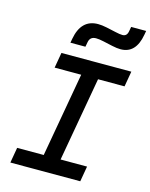

<svg xmlns="http://www.w3.org/2000/svg" viewBox="-137 -1031 875 1118"><g transform="rotate(15 301.0 -472.5)"><path d="M36.6 0 52.7 -92.8H212.9L302.7 -600.6H142.6L158.7 -693.4H580.1L564 -600.6H404.3L314.5 -92.8H474.1L458 0ZM193.8 -764.6 198.2 -789.1Q220.2 -911.1 322.3 -911.1Q344.7 -911.1 374 -905Q403.3 -898.9 430.9 -892.6Q458.5 -886.2 474.6 -886.2Q500.5 -886.2 506.3 -915.5L511.7 -944.8H602.1L597.7 -920.4Q577.1 -803.2 484.9 -803.2Q462.9 -803.2 434.1 -809.6Q405.3 -815.9 377.7 -822Q350.1 -828.1 332 -828.1Q295.9 -828.1 289.6 -793.9L284.2 -764.6Z"/></g></svg>

Font: Cascadia Mono
Style: Italic
Weight: 400
Italic angle: -10°
Monospace: yes
Designer: Aaron Bell
Foundry: Saja Typeworks
Version: Version 2404.023; ttfautohint (v1.8.4)